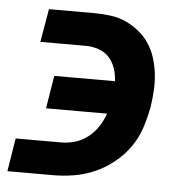

<svg xmlns="http://www.w3.org/2000/svg" viewBox="-43 -562 587 605"><g transform="rotate(5 250.0 -260.0)"><path d="M2 0 19 -105H163Q185 -105 207 -111.5Q229 -118 247.5 -132.5Q266 -147 279 -167Q292 -187 299 -208H106L123 -312H315Q314 -333 307.5 -352.5Q301 -372 288 -386.5Q275 -401 255 -408Q235 -415 214 -415H70L88 -520H232Q258 -520 284 -516.5Q310 -513 332.5 -502.5Q355 -492 374 -476.5Q393 -461 406.5 -440.5Q420 -420 427.5 -396Q435 -372 438 -346.5Q441 -321 439.5 -294.5Q438 -268 434 -241Q428 -209 417.5 -176Q407 -143 387 -114Q367 -85 338.5 -62Q310 -39 278 -25Q246 -11 212.5 -5.5Q179 0 146 0Z"/></g></svg>

Font: Iosevka Curly Extrabold
Style: Italic
Weight: 800
Italic angle: -9°
Monospace: yes
Designer: Belleve Invis
Foundry: Belleve Invis
Version: Version 22.1.2; ttfautohint (v1.8.4)